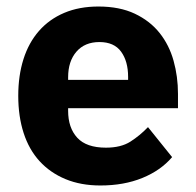

<svg xmlns="http://www.w3.org/2000/svg" viewBox="-20 -557 602 589"><path d="M288 12Q228 12 181 -7.5Q134 -27 101.5 -62.5Q69 -98 52.5 -149Q36 -200 36 -263Q36 -325 52 -375.5Q68 -426 99.5 -462Q131 -498 177 -517.5Q223 -537 282 -537Q347 -537 393.5 -515Q440 -493 469.5 -456Q499 -419 512.5 -370.5Q526 -322 526 -269V-225H189V-217Q189 -165 217 -134.5Q245 -104 305 -104Q351 -104 380 -122.5Q409 -141 434 -167L508 -75Q473 -34 416.5 -11Q360 12 288 12ZM285 -428Q240 -428 214.5 -398.5Q189 -369 189 -320V-312H373V-321Q373 -369 351.5 -398.5Q330 -428 285 -428Z"/></svg>

Font: IBM Plex Sans KR
Style: Bold
Weight: 700
Designer: Mike Abbink; Paul van der Laan; Pieter van Rosmalen; Wujin Sim; Chorong Kim; Dohee Lee;
Foundry: Sandoll Inc.
Version: Version 1.001